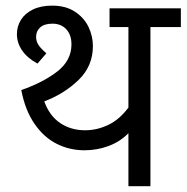

<svg xmlns="http://www.w3.org/2000/svg" viewBox="-20 -645 646 665"><path d="M606.4 -551.3H501V0H424.8V-183.6Q395.5 -153.8 355.7 -139.2Q315.9 -124.5 272.5 -124.5Q221.2 -124.5 176.8 -146.7Q132.3 -168.9 99.9 -215.6Q67.4 -262.2 53.7 -333Q130.4 -359.9 179 -397.9Q227.5 -436 227.5 -491.2Q227.5 -524.4 209.5 -543.7Q191.4 -563 161.6 -563Q133.8 -563 119.4 -550.3Q105 -537.6 105 -517.1Q105 -502 113.3 -489.3Q121.6 -476.6 140.6 -460.4L109.9 -424.8Q74.7 -443.8 56.6 -470.2Q38.6 -496.6 38.6 -526.9Q38.6 -553.7 52.5 -576.2Q66.4 -598.6 94 -612.1Q121.6 -625.5 160.6 -625.5Q207.5 -625.5 239.3 -604.7Q271 -584 286.4 -552Q301.8 -520 301.8 -485.4Q301.8 -416 252 -367.9Q202.1 -319.8 133.3 -293.9Q151.4 -243.7 188.5 -218.8Q225.6 -193.8 274.9 -193.8Q315.9 -193.8 355 -212.4Q394 -231 424.8 -272.5V-551.3H359.4V-616.2H606.4Z"/></svg>

Font: Varta
Style: Regular
Weight: 400
Designer: Joana Correia, Viktoriya Grabowska, Eben Sorkin
Foundry: Sorkin Type
Version: Version 1.002; ttfautohint (v1.3) -l 8 -r 24 -G 200 -x 12 -H